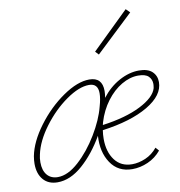

<svg xmlns="http://www.w3.org/2000/svg" viewBox="-78 -755 780 830"><g transform="rotate(-10 312.0 -340.0)"><path d="M615 -348Q615 -290 540.5 -246Q466 -202 340 -185Q337 -166 337 -147Q337 -90 364 -54Q391 -18 440 -18Q469 -18 499 -31Q529 -44 551 -71L564 -56Q540 -27 506 -12Q472 3 437 3Q375 3 342.5 -45.5Q310 -94 315 -165Q273 -92 219 -44.5Q165 3 109 3Q69 3 46.5 -23Q24 -49 24 -93Q24 -108 27 -126Q39 -188 89 -255Q139 -322 203.5 -366.5Q268 -411 320 -411Q377 -411 377 -351Q377 -338 374 -321Q407 -364 451 -388Q495 -412 538 -412Q577 -412 596 -394Q615 -376 615 -348ZM590 -344Q590 -364 576.5 -377.5Q563 -391 531 -391Q495 -391 458 -369.5Q421 -348 391.5 -308.5Q362 -269 347 -219L344 -207Q447 -221 512 -254Q577 -287 588 -326Q590 -338 590 -344ZM344 -287Q354 -321 354 -345Q354 -388 315 -388Q271 -388 214 -348Q157 -308 111.5 -247Q66 -186 54 -129Q50 -113 50 -95Q50 -59 67 -39Q84 -19 114 -19Q158 -19 206 -62.5Q254 -106 292 -169Q330 -232 344 -287ZM366 -525 528 -683 545 -666 380 -510Z"/></g></svg>

Font: Ysabeau Extralight
Style: Italic
Weight: 200
Italic angle: -12°
Designer: Christian Thalmann (Catharsis Fonts)
Version: Version 0.003